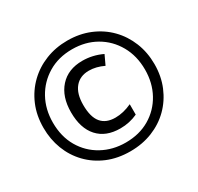

<svg xmlns="http://www.w3.org/2000/svg" viewBox="-155 -909 1140 1105"><g transform="rotate(-30 414.5 -357.0)"><path d="M413 10Q329 10 261.5 -18.5Q194 -47 145.5 -97.5Q97 -148 71.5 -214.5Q46 -281 46 -357Q46 -439 74.5 -506Q103 -573 153.5 -622Q204 -671 271 -697.5Q338 -724 415 -724Q496 -724 563.5 -696Q631 -668 680 -618Q729 -568 756 -501Q783 -434 783 -356Q783 -276 755 -209Q727 -142 677.5 -93Q628 -44 560.5 -17Q493 10 413 10ZM415 -47Q506 -47 574.5 -87.5Q643 -128 681.5 -198Q720 -268 720 -356Q720 -447 680 -517.5Q640 -588 571 -627.5Q502 -667 414 -667Q323 -667 254 -625.5Q185 -584 146.5 -514Q108 -444 108 -356Q108 -263 148.5 -193.5Q189 -124 259 -85.5Q329 -47 415 -47ZM429 -133Q333 -133 280.5 -191Q228 -249 228 -355Q228 -459 282.5 -519.5Q337 -580 432 -580Q500 -580 563 -550L534 -488Q484 -512 436 -512Q377 -512 343.5 -472Q310 -432 310 -357Q310 -277 341.5 -239Q373 -201 435 -201Q488 -201 544 -227V-158Q490 -133 429 -133Z"/></g></svg>

Font: Noto Sans ExtraCondensed Medium
Style: Italic
Weight: 500
Width: 2
Italic angle: -12°
Designer: Monotype Design Team
Foundry: Monotype Imaging Inc.
Version: Version 2.013; ttfautohint (v1.8.4.7-5d5b)